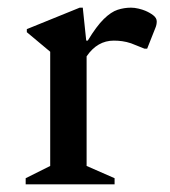

<svg xmlns="http://www.w3.org/2000/svg" viewBox="-20 -481 444 501"><path d="M47 0V-16L111 -48V-346L50 -397V-405L188 -461H196L205 -375H209Q232 -413 251 -431.5Q270 -450 287 -455.5Q304 -461 322 -461Q331 -461 341.5 -458.5Q352 -456 359 -453Q371 -448 380 -441Q389 -434 389 -425Q389 -416 385 -407L364 -354H357L322 -368Q310 -372 299 -373.5Q288 -375 277 -375Q234 -375 206 -334V-48L279 -16V0Z"/></svg>

Font: Spectral Medium
Style: Regular
Weight: 500
Designer: Jean-Baptiste Levee
Foundry: Production Type
Version: Version 2.001